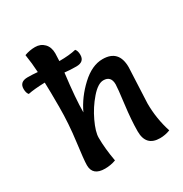

<svg xmlns="http://www.w3.org/2000/svg" viewBox="-175 -886 988 1034"><g transform="rotate(-30 319.0 -369.0)"><path d="M569 -404 559 -184Q559 -90 588 0Q557 12 525 12Q438 12 438 -80Q438 -148 450 -243Q462 -338 462 -359Q462 -411 415 -411Q381 -411 338.5 -362Q296 -313 267.5 -252.5Q239 -192 239 -156Q239 -89 254 -6Q222 6 186 6Q110 6 110 -59Q110 -90 124 -196Q138 -302 138 -405Q138 -508 136 -558Q68 -556 31 -548Q20 -560 20 -585Q20 -629 70 -629Q99 -629 132 -626Q129 -681 120 -738Q152 -750 186 -750Q220 -750 242 -727.5Q264 -705 264 -666Q264 -649 262 -619Q325 -619 366 -629Q377 -617 377 -592Q377 -548 327 -548Q287 -548 255 -552Q236 -400 236 -315Q271 -390 336.5 -451Q402 -512 468 -512Q569 -512 569 -404Z"/></g></svg>

Font: Salsa
Style: Regular
Weight: 400
Designer: John Vargas Beltrn
Foundry: John Vargas Beltran
Version: Version 1.002